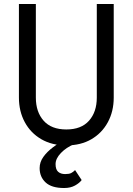

<svg xmlns="http://www.w3.org/2000/svg" viewBox="-20 -720 666 964"><path d="M357 134 390 184Q379 199 356.5 211.5Q334 224 302 224Q239 224 209 196Q179 168 179 124Q179 94 197.5 68Q216 42 246 19.5Q276 -3 311 -21L352 4Q313 20 286 48Q259 76 259 104Q259 131 272 142.5Q285 154 307 154Q327 154 337 149Q347 144 357 134ZM75 -700H160V-230Q160 -158 199 -114Q238 -70 313 -70Q388 -70 427 -114Q466 -158 466 -230V-700H551V-230Q551 -161 521.5 -106.5Q492 -52 439 -21Q386 10 313 10Q241 10 187.5 -21Q134 -52 104.5 -106.5Q75 -161 75 -230Z"/></svg>

Font: Jost*
Style: Regular
Weight: 400
Version: Version 3.7